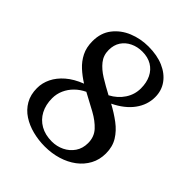

<svg xmlns="http://www.w3.org/2000/svg" viewBox="-211 -879 1015 1015"><g transform="rotate(45 297.0 -371.0)"><path d="M293.5 9.5Q246.5 9.5 202.2 -1.8Q158 -13 122.8 -36Q87.5 -59 66.8 -95Q46 -131 46 -180.5Q46 -218.5 63.5 -254.5Q81 -290.5 116.2 -321Q151.5 -351.5 205.5 -372.5Q171 -394 142 -420.5Q113 -447 95.5 -481.8Q78 -516.5 78 -563Q78 -625 111 -667.2Q144 -709.5 196.2 -731Q248.5 -752.5 307.5 -752.5Q372.5 -752.5 420.5 -731.8Q468.5 -711 495.2 -674Q522 -637 522 -588Q522 -530.5 486.2 -481.5Q450.5 -432.5 381.5 -399Q427 -374.5 465 -346Q503 -317.5 525.8 -280.5Q548.5 -243.5 548.5 -193.5Q548.5 -146.5 528.2 -109Q508 -71.5 472.8 -45Q437.5 -18.5 391.5 -4.5Q345.5 9.5 293.5 9.5ZM301 -35.5Q338 -35.5 370.5 -51.2Q403 -67 423 -96.2Q443 -125.5 443 -165.5Q443 -211.5 414.5 -242.8Q386 -274 340.8 -298.8Q295.5 -323.5 244.5 -350.5Q213.5 -336 190 -312.8Q166.5 -289.5 153.5 -260.2Q140.5 -231 140.5 -198.5Q140.5 -150 160 -113.2Q179.5 -76.5 215.5 -56Q251.5 -35.5 301 -35.5ZM340.5 -420.5Q385 -444 410.5 -482.8Q436 -521.5 436 -567.5Q436 -610.5 420.2 -642.8Q404.5 -675 374.8 -692.8Q345 -710.5 304 -710.5Q267.5 -710.5 237.2 -696Q207 -681.5 189.2 -654.8Q171.5 -628 171.5 -590.5Q171.5 -550.5 194.8 -521.2Q218 -492 256.5 -468.2Q295 -444.5 340.5 -420.5Z"/></g></svg>

Font: Merriweather 48pt
Style: Regular
Weight: 400
Version: Version 2.100